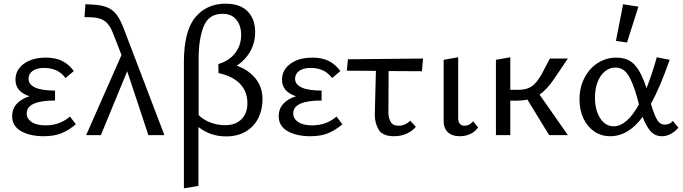

<svg xmlns="http://www.w3.org/2000/svg" viewBox="-20 -734 3710 1043"><path d="M392 -59Q356 -28 316 -11Q276 6 218 6Q143 6 94.5 -21.5Q46 -49 46 -103Q46 -142 70.5 -169.5Q95 -197 140 -211Q64 -236 64 -301Q64 -354 109.5 -387.5Q155 -421 229 -421Q280 -421 316.5 -403.5Q353 -386 381 -348L336 -310Q296 -365 220 -365Q180 -365 157.5 -349Q135 -333 135 -306Q135 -275 171 -258.5Q207 -242 279 -242V-188Q125 -188 125 -118Q125 -89 152 -71Q179 -53 228 -53Q305 -53 360 -101Z M786 0 671 -347 528 0H448L640 -435L595 -551Q576 -600 550 -619Q524 -638 479 -640L439 -641L444 -711L486 -709Q533 -706 562.5 -694Q592 -682 612.5 -655.5Q633 -629 651 -582L873 0Z M1406 -195Q1406 -138 1383 -92Q1360 -46 1315 -19.5Q1270 7 1208 7Q1123 7 1058 -44V276L979 289V-395Q979 -565 1040.5 -639.5Q1102 -714 1205 -714Q1285 -714 1325.5 -672Q1366 -630 1366 -561Q1366 -502 1339.5 -455Q1313 -408 1266 -377Q1328 -356 1367 -309Q1406 -262 1406 -195ZM1324 -174Q1324 -236 1284.5 -278Q1245 -320 1167 -337L1166 -386Q1224 -403 1257 -445Q1290 -487 1290 -544Q1290 -595 1264 -627Q1238 -659 1189 -659Q1114 -659 1086.5 -591Q1059 -523 1059 -414V-109Q1085 -83 1123 -68.5Q1161 -54 1202 -54Q1260 -54 1292 -86.5Q1324 -119 1324 -174Z M1840 -59Q1804 -28 1764 -11Q1724 6 1666 6Q1591 6 1542.5 -21.5Q1494 -49 1494 -103Q1494 -142 1518.5 -169.5Q1543 -197 1588 -211Q1512 -236 1512 -301Q1512 -354 1557.5 -387.5Q1603 -421 1677 -421Q1728 -421 1764.5 -403.5Q1801 -386 1829 -348L1784 -310Q1744 -365 1668 -365Q1628 -365 1605.5 -349Q1583 -333 1583 -306Q1583 -275 1619 -258.5Q1655 -242 1727 -242V-188Q1573 -188 1573 -118Q1573 -89 1600 -71Q1627 -53 1676 -53Q1753 -53 1808 -101Z M2090 -127Q2089 -97 2101 -74Q2113 -51 2145 -51Q2162 -51 2179 -58Q2196 -65 2208 -79L2239 -45Q2220 -22 2189 -8Q2158 6 2121 6Q2058 6 2036.5 -30.5Q2015 -67 2016 -115L2022 -349L1864 -350L1870 -412L2278 -416L2272 -347L2091 -348Z M2390 -82V-409L2469 -423V-94Q2469 -51 2504 -51Q2530 -51 2550 -75L2577 -42Q2563 -20 2536.5 -7Q2510 6 2478 6Q2435 6 2412 -16.5Q2389 -39 2390 -82Z M2911 -220 3065 0H2963L2845 -193Q2817 -187 2782 -187H2752V0H2674V-409L2752 -423V-246H2796Q2841 -246 2868.5 -265Q2896 -284 2923 -332L2967 -416H3065L2987 -301Q2951 -248 2911 -220Z M3386 -503 3326 -512 3365 -711 3448 -698ZM3665 -41Q3651 -22 3626.5 -8Q3602 6 3576 6Q3538 6 3513.5 -22Q3489 -50 3471 -99Q3393 6 3295 6Q3246 6 3208 -20Q3170 -46 3149 -91.5Q3128 -137 3128 -194Q3128 -259 3155 -311Q3182 -363 3227.5 -392Q3273 -421 3328 -421Q3395 -421 3431 -378Q3467 -335 3492 -255Q3521 -328 3548 -423L3618 -409Q3564 -256 3516 -170Q3533 -112 3549 -84.5Q3565 -57 3591 -57Q3618 -57 3635 -77ZM3451 -167 3441 -204Q3419 -284 3393 -325.5Q3367 -367 3323 -367Q3292 -367 3266.5 -346.5Q3241 -326 3226.5 -289Q3212 -252 3212 -204Q3212 -137 3240 -92.5Q3268 -48 3314 -48Q3385 -48 3451 -167Z"/></svg>

Font: Ysabeau Infant Medium
Style: Regular
Weight: 500
Designer: Christian Thalmann (Catharsis Fonts)
Version: Version 0.003